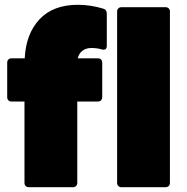

<svg xmlns="http://www.w3.org/2000/svg" viewBox="-20 -780 778 800"><path d="M100 0Q92 0 87 -5Q82 -10 82 -18V-357H28Q20 -357 15 -362Q10 -367 10 -375V-519Q10 -527 15 -532Q20 -537 28 -537H83Q88 -639 144.5 -699.5Q201 -760 305 -760Q357 -760 410 -744Q425 -740 425 -723V-588Q425 -573 412 -573Q407 -573 404 -574Q385 -580 361 -580Q339 -580 324 -569Q309 -558 304 -537H388Q396 -537 401 -532Q406 -527 406 -519V-375Q406 -367 401 -362Q396 -357 388 -357H302V-18Q302 -10 297 -5Q292 0 284 0ZM486 0Q478 0 473 -5Q468 -10 468 -18V-732Q468 -740 473 -745Q478 -750 486 -750H670Q678 -750 683 -745Q688 -740 688 -732V-18Q688 -10 683 -5Q678 0 670 0Z"/></svg>

Font: LINE Seed Sans TH App Heavy
Style: Regular
Weight: 900
Designer: Dalton Maag Ltd | Thai characters by Cadson Demak Co.,Ltd.
Foundry: Dalton Maag Ltd
Version: Version 1.003